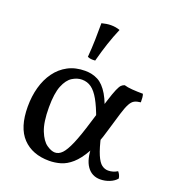

<svg xmlns="http://www.w3.org/2000/svg" viewBox="-132 -827 866 943"><g transform="rotate(20 300.5 -356.0)"><path d="M229 9Q141 9 90.5 -44Q40 -97 40 -206Q40 -260 53 -307Q66 -354 92 -390Q118 -426 156.5 -446.5Q195 -467 246 -467Q283 -467 313 -451.5Q343 -436 368 -394Q393 -352 415 -271L376 -265Q356 -321 336.5 -355.5Q317 -390 295.5 -405.5Q274 -421 246 -421Q221 -421 196 -405.5Q171 -390 155 -350.5Q139 -311 139 -238Q139 -160 156.5 -116.5Q174 -73 198.5 -56Q223 -39 242 -39Q262 -39 279 -56.5Q296 -74 315 -118Q334 -162 358 -242Q382 -320 396 -364.5Q410 -409 419 -429.5Q428 -450 435 -457Q442 -464 452 -467Q467 -462 493.5 -460Q520 -458 550 -458Q553 -450 554 -439.5Q555 -429 555 -415Q535 -413 522.5 -406.5Q510 -400 500 -381.5Q490 -363 479 -327Q468 -291 450 -230Q428 -152 401.5 -105Q375 -58 346.5 -33Q318 -8 288.5 0.5Q259 9 229 9ZM496 9Q452 9 427 -26.5Q402 -62 402 -130L427 -195Q441 -133 455 -100.5Q469 -68 484.5 -56.5Q500 -45 518 -45Q543 -45 566 -59Q579 -44 581 -26Q568 -10 544.5 -0.5Q521 9 496 9ZM274 -531Q261 -530 252 -531Q243 -532 234 -536Q238 -583 239 -628Q240 -673 240 -714Q252 -717 264 -719Q276 -721 288 -721Q314 -721 335 -713Q317 -671 302.5 -627.5Q288 -584 274 -531Z"/></g></svg>

Font: Vollkorn
Style: Regular
Weight: 400
Designer: Friedrich Althausen
Foundry: Friedrich Althausen
Version: Version 5.001